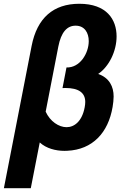

<svg xmlns="http://www.w3.org/2000/svg" viewBox="-41 -786 663 1014"><path d="M-20.5 208H121.6L168.9 -33.7C203.1 -2 253.4 10.7 299.3 10.7C308.6 10.7 309.1 10.3 314 10.3C448.2 4.4 530.8 -85.4 553.7 -221.2C556.6 -238.8 559.1 -259.3 559.1 -276.4C559.1 -328.6 536.6 -375 477.5 -395.5C535.2 -434.6 574.7 -516.1 574.7 -593.8C574.7 -683.1 522.5 -766.1 377.9 -766.1C241.2 -766.1 154.8 -691.4 126 -543.5ZM200.2 -196.3 267.1 -540.5C281.7 -615.2 312.5 -650.4 358.4 -650.4C405.8 -650.4 427.7 -612.8 427.7 -568.8C427.7 -505.4 381.8 -427.2 310.1 -429.7L289.1 -320.8C294.4 -321.3 299.8 -321.3 304.7 -321.3C374 -321.3 409.2 -296.4 409.2 -247.6C409.2 -239.3 408.2 -229.5 406.2 -219.2C392.6 -146 352.1 -114.3 310.5 -114.3C270 -114.3 223.6 -144.5 200.2 -196.3Z"/></svg>

Font: Hack
Style: Bold Oblique
Weight: 700
Italic angle: -12°
Monospace: yes
Designer: Christopher Simpkins
Foundry: Christopher Simpkins
Version: Version 2.010